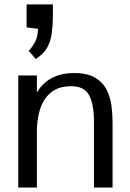

<svg xmlns="http://www.w3.org/2000/svg" viewBox="-20 -836 581 856"><path d="M139.2 -573.2 107.9 -609.4Q118.2 -618.2 133.5 -643.8Q148.9 -669.4 149.4 -707.5L98.6 -713.9V-816.4H215.8V-763.2Q215.3 -720.7 210.4 -685.5Q205.6 -650.4 189.7 -622.6Q173.8 -594.7 139.2 -573.2ZM61.5 0V-499.5H144.5V-423.8Q169.9 -466.3 211.4 -488.3Q252.9 -510.3 311 -510.3Q369.6 -510.3 404.1 -489.7Q438.5 -469.2 455.3 -436Q472.2 -402.8 477.1 -363.8Q481.9 -324.7 481.9 -287.1V0H398.9V-293.9Q398.9 -369.6 377.9 -410.6Q356.9 -451.7 296.4 -451.7Q254.9 -451.7 226.3 -436.3Q197.8 -420.9 180.2 -394.3Q162.6 -367.7 154.3 -333.5Q146 -299.3 144.5 -261.2V0Z"/></svg>

Font: Pontano Sans
Style: Regular
Weight: 400
Designer: Vernon Adams
Foundry: Vernon Adams
Version: Version 2.001